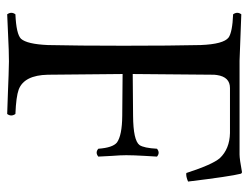

<svg xmlns="http://www.w3.org/2000/svg" viewBox="-100 -592 697 537"><g transform="rotate(90 248.5 -323.5)"><path d="M189 -108.9Q190.4 -42.5 230.5 -27.3Q250.5 -20 298.8 -18.1Q307.1 -6.3 298.8 4.9Q278.3 4.4 240.7 2.9Q185.1 0.5 151.9 0Q123 0 77.1 2.4Q40.5 4.4 20 4.9Q11.7 -6.8 20 -18.1Q75.2 -20.5 88.4 -33.7Q103.5 -50.8 106 -108.9Q107.9 -191.9 107.9 -320.8Q107.9 -454.6 106 -536.1Q103.5 -600.1 85 -614.3Q69.8 -625 20 -627Q11.7 -638.7 20 -649.9Q20 -649.9 149.9 -645H412.1Q424.8 -645 461.9 -651.9Q465.3 -650.4 465.8 -648.9Q473.6 -618.2 487.8 -501Q473.1 -494.6 463.9 -496.1Q440.4 -568.8 422.4 -589.8Q396.5 -617.2 352.1 -618.2H226.1Q195.3 -618.2 189.9 -582Q189.5 -577.6 189 -574.2L187 -346.2L304.2 -347.2Q372.6 -347.7 385.7 -365.2Q394 -377.4 396 -414.1Q407.2 -423.3 418 -414.1Q417.5 -401.9 416 -380.4Q414.1 -347.7 414.1 -328.1Q414.1 -311.5 416 -288.1Q417.5 -265.6 418 -250Q406.7 -240.7 396 -250Q393.1 -290.5 378.4 -302.2Q358.4 -316.4 304.2 -316.9L187 -317.9Q187 -316.9 189 -108.9Z"/></g></svg>

Font: Linux Libertine Display O
Style: Regular
Weight: 400
Designer: Philipp H. Poll
Foundry: Philipp H. Poll
Version: Version 5.0.9